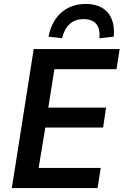

<svg xmlns="http://www.w3.org/2000/svg" viewBox="-20 -954 627 974"><path d="M40 0 151 -705H587L571 -603H256L225 -408H518L503 -307H210L176 -102H491L475 0ZM295 -760 226 -768Q242 -848 292 -891Q342 -934 415 -934Q464 -934 497.5 -914.5Q531 -895 546.5 -857.5Q562 -820 557 -768L484 -760Q489 -807 468.5 -832Q448 -857 404 -857Q361 -857 333.5 -832Q306 -807 295 -760Z"/></svg>

Font: Nunito Sans 10pt SemiCondensed
Style: Bold Italic
Weight: 700
Width: 4
Italic angle: -9°
Designer: Vernon Adams
Foundry: Vernon Adams
Version: Version 3.101;gftools[0.9.27]